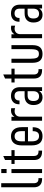

<svg xmlns="http://www.w3.org/2000/svg" viewBox="1232 -1962 738 3243"><g transform="rotate(-90 1601.5 -341.0)"><path d="M94.7 -35.2Q59.1 -70.8 59.1 -137.2V-689.9H127.9V-140.1Q127.9 -61 199.2 -61H213.9V0H196.8Q129.9 0 94.7 -35.2Z M298.8 -517.1H366.7V0H298.8ZM298.8 -689H367.7V-599.1H298.8Z M587.9 -463.9V-139.2Q587.9 -99.6 606.9 -79.6Q626 -60.1 664.6 -60.1H678.7V0H661.6Q519.5 0 519.5 -136.2V-463.9H453.6V-517.1H519.5V-625L587.9 -655.8V-517.1H686.5V-463.9Z M835 -237.8V-176.8Q835 -109.4 858.4 -80.1Q881.8 -50.8 924.8 -50.8Q1006.8 -50.8 1006.8 -153.8V-158.2H1073.7V-154.8Q1073.7 -74.2 1034.2 -33.2Q994.6 7.8 922.9 7.8Q766.6 7.8 766.6 -175.8V-342.8Q766.6 -432.6 807.1 -479Q847.2 -524.9 919.9 -524.9Q991.7 -524.9 1033.2 -479Q1074.7 -433.1 1074.7 -342.8V-237.8ZM835 -340.8V-290H1007.8V-342.8Q1007.8 -408.7 985.4 -436Q962.9 -463.9 920.9 -463.9Q878.9 -463.9 856.9 -435.5Q835 -407.2 835 -340.8Z M1183.6 -517.1H1249.5V-465.8Q1266.6 -496.1 1294.4 -510.7Q1321.3 -524.9 1357.4 -524.9Q1377.4 -524.9 1394.5 -521V-455.1Q1367.7 -463.9 1344.7 -463.9Q1303.2 -463.9 1277.3 -438Q1251.5 -412.1 1251.5 -367.2V0H1183.6Z M1712.4 -485.4Q1750 -446.3 1750 -375V0H1685.1V-47.9Q1649.9 7.8 1580.1 7.8Q1516.1 7.8 1482.4 -32.7Q1448.2 -73.7 1448.2 -146Q1448.2 -215.8 1487.8 -255.4Q1527.3 -294.9 1602.1 -294.9H1682.1V-377.9Q1682.1 -464.8 1602.1 -464.8Q1565.4 -464.8 1545.4 -444.8Q1525.4 -424.8 1525.4 -389.2V-380.9H1461.4V-390.1Q1461.4 -453.6 1499.5 -488.8Q1538.6 -524.9 1602.1 -524.9Q1674.3 -524.9 1712.4 -485.4ZM1659.7 -76.7Q1682.1 -102.1 1682.1 -147.9V-244.1H1609.4Q1516.1 -244.1 1516.1 -147Q1516.1 -50.8 1596.2 -50.8Q1636.7 -50.8 1659.7 -76.7Z M1964.4 -463.9V-139.2Q1964.4 -99.6 1983.4 -79.6Q2002.4 -60.1 2041 -60.1H2055.2V0H2038.1Q1896 0 1896 -136.2V-463.9H1830.1V-517.1H1896V-625L1964.4 -655.8V-517.1H2063V-463.9Z M2198.7 -33.7Q2162.1 -75.7 2162.1 -159.2V-517.1H2230V-205.1Q2230 -122.6 2246.6 -87.9Q2263.2 -53.2 2312 -53.2Q2345.2 -53.2 2361.8 -67.9Q2378.9 -83 2385.7 -115.2Q2392.1 -146.5 2392.1 -205.1V-517.1H2460V-159.2Q2460 -75.2 2423.3 -33.7Q2386.7 7.8 2311 7.8Q2235.4 7.8 2198.7 -33.7Z M2577.6 -517.1H2643.6V-465.8Q2660.6 -496.1 2688.5 -510.7Q2715.3 -524.9 2751.5 -524.9Q2771.5 -524.9 2788.6 -521V-455.1Q2761.7 -463.9 2738.8 -463.9Q2697.3 -463.9 2671.4 -438Q2645.5 -412.1 2645.5 -367.2V0H2577.6Z M3106.4 -485.4Q3144 -446.3 3144 -375V0H3079.1V-47.9Q3043.9 7.8 2974.1 7.8Q2910.2 7.8 2876.5 -32.7Q2842.3 -73.7 2842.3 -146Q2842.3 -215.8 2881.8 -255.4Q2921.4 -294.9 2996.1 -294.9H3076.2V-377.9Q3076.2 -464.8 2996.1 -464.8Q2959.5 -464.8 2939.5 -444.8Q2919.4 -424.8 2919.4 -389.2V-380.9H2855.5V-390.1Q2855.5 -453.6 2893.6 -488.8Q2932.6 -524.9 2996.1 -524.9Q3068.4 -524.9 3106.4 -485.4ZM3053.7 -76.7Q3076.2 -102.1 3076.2 -147.9V-244.1H3003.4Q2910.2 -244.1 2910.2 -147Q2910.2 -50.8 2990.2 -50.8Q3030.8 -50.8 3053.7 -76.7Z"/></g></svg>

Font: D-DIN Condensed
Style: Regular
Weight: 400
Width: 3
Designer: Charles Nix
Foundry: Datto Inc.
Version: Version 1.00